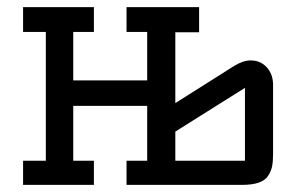

<svg xmlns="http://www.w3.org/2000/svg" viewBox="-20 -520 838 540"><path d="M44.9 0V-67.9H108.9V-430.2H44.9V-500H244.1V-430.2H186V-293.9H394V-430.2H335.9V-500H540V-429.2H473.1V-230L639.2 -335Q664.1 -350.1 685.1 -350.1Q712.4 -350.1 730.2 -330.8Q748 -311.5 748 -280.8V-87.9Q748 -66.4 745.4 -52.7Q742.7 -39.1 734.4 -25.9Q726.1 -12.7 707.5 -6.3Q689 0 660.2 0H335.9V-67.9H394V-222.2H186V-67.9H244.1V0ZM473.1 -67.9H668.9V-272.9L473.1 -149.9Z"/></svg>

Font: Kelly Slab
Style: Regular
Weight: 400
Designer: Denis Masharov
Foundry: Denis Masharov
Version: Version 1.001